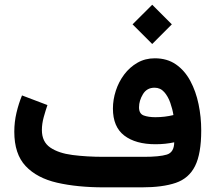

<svg xmlns="http://www.w3.org/2000/svg" viewBox="-20 -806 927 826"><path d="M634.8 -785.6 719.2 -701.2 634.8 -616.7 550.3 -701.2ZM729.5 -193.8Q691.9 -185.5 648.9 -185.5Q563.5 -185.5 514.6 -222.9Q465.8 -260.3 465.8 -338.9Q465.8 -377.4 478.3 -415.8Q490.7 -454.1 514.4 -485.6Q538.1 -517.1 571.3 -536.1Q604.5 -555.2 646 -555.2Q699.2 -555.2 737.1 -528.8Q774.9 -502.4 798.8 -457.8Q822.8 -413.1 834.2 -357.9Q845.7 -302.7 845.7 -245.1Q845.7 -144.5 819.1 -91.6Q792.5 -38.6 736.1 -19.3Q679.7 0 589.8 0H427.2Q312.5 0 225.6 -20Q138.7 -40 90.1 -91.8Q41.5 -143.6 41.5 -239.3Q41.5 -281.2 51 -321.3Q60.5 -361.3 74.7 -395.5L184.1 -354Q176.3 -331.5 168.2 -302.5Q160.2 -273.4 160.2 -246.6Q160.2 -196.3 195.8 -171.6Q231.4 -147 292 -139.2Q352.5 -131.3 427.2 -131.3H598.6Q666 -131.3 697.5 -140.9Q729 -150.4 729.5 -193.8ZM648.4 -301.8Q689 -301.8 726.1 -311Q722.2 -336.4 712.6 -363.8Q703.1 -391.1 686.5 -409.9Q669.9 -428.7 645 -428.7Q611.8 -428.7 595 -400.9Q578.1 -373 578.1 -344.2Q578.1 -316.9 598.1 -309.3Q618.2 -301.8 648.4 -301.8Z"/></svg>

Font: Vazirmatn UI NL
Style: Bold
Weight: 700
Designer: Saber Rastikerdar
Foundry: Saber Rastikerdar
Version: Version 33.003